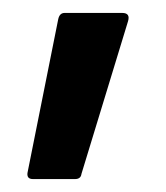

<svg xmlns="http://www.w3.org/2000/svg" viewBox="-20 -141 257 297"><path d="M31 136Q20 136 23 124L70 -111Q72 -121 80 -121H169Q182 -121 178 -108L106 128Q105 136 96 136Z"/></svg>

Font: Sofia Sans Condensed SemiBold
Style: Regular
Weight: 600
Designer: Botio Nikoltchev, Ani Petrova
Foundry: lettersoup
Version: Version 4.101